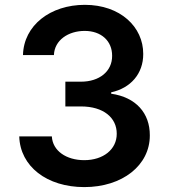

<svg xmlns="http://www.w3.org/2000/svg" viewBox="-20 -757 692 787"><path d="M325.6 9.9C481.2 9.9 594.5 -79.2 594.1 -202.1C594.5 -293 537.6 -358.3 435.7 -372.9V-378.6C514.6 -395.6 567.5 -454.2 567.1 -535.9C567.5 -646.7 473 -737.2 327.8 -737.2C186.4 -737.2 77.1 -653.1 74.2 -531.2H201C203.1 -592.3 259.9 -630.3 327.1 -630.3C394.9 -630.3 440 -589.1 439.6 -528.1C440 -464.5 387.4 -422.2 312.1 -422.2H247.9V-320.7H312.1C404.1 -320.7 458.8 -274.5 458.5 -208.8C458.8 -144.5 403.1 -100.5 325.3 -100.5C252.1 -100.5 195.7 -138.5 192.5 -197.8H58.9C62.5 -74.9 172.2 9.9 325.6 9.9Z"/></svg>

Font: Margiela Sans Semi Bold
Style: Regular
Weight: 600
Designer: Stefan Endress, Andreas Faust
Version: Version 1.100;FEAKit 1.0